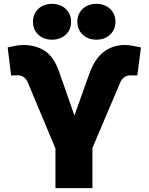

<svg xmlns="http://www.w3.org/2000/svg" viewBox="-20 -969 766 989"><path d="M265.6 0V-204.1L122.1 -546.9Q115.7 -562 102.8 -571.5Q89.8 -581.1 71.3 -581.1Q67.9 -581.1 58.6 -580.6Q51.3 -580.6 44.4 -580.3Q37.6 -580.1 37.1 -581.1L19.5 -724.6Q34.7 -727.5 55.4 -732.4Q76.2 -737.3 100.6 -737.3Q162.6 -737.3 210 -707.5Q257.3 -677.7 285.2 -597.7L363.3 -374L440.4 -589.8Q467.8 -666.5 514.6 -701.9Q561.5 -737.3 623 -737.3Q643.6 -737.3 666.7 -732.4Q689.9 -727.5 706.1 -724.6L687.5 -581.1Q686 -580.1 678.5 -580.3Q670.9 -580.6 663.6 -580.6Q655.8 -581.1 653.3 -581.1Q632.3 -581.1 619.1 -570.3Q606 -559.6 600.6 -546.9L456.1 -207V0ZM476.6 -764.6Q433.6 -764.6 406 -790.5Q378.4 -816.4 378.4 -856.9Q378.4 -897.5 406 -923.3Q433.6 -949.2 476.6 -949.2Q519.5 -949.2 547.1 -923.3Q574.7 -897.5 574.7 -856.9Q574.7 -816.4 547.1 -790.5Q519.5 -764.6 476.6 -764.6ZM247.6 -764.6Q204.6 -764.6 177.2 -790.5Q149.9 -816.4 149.9 -856.9Q149.9 -897.5 177.2 -923.3Q204.6 -949.2 247.6 -949.2Q291 -949.2 318.6 -923.3Q346.2 -897.5 346.2 -856.9Q346.2 -816.4 318.6 -790.5Q291 -764.6 247.6 -764.6Z"/></svg>

Font: Inter Display Black
Style: Regular
Weight: 900
Designer: Rasmus Andersson
Foundry: rsms
Version: Version 4.000;git-a52131595